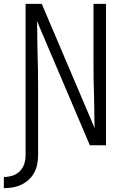

<svg xmlns="http://www.w3.org/2000/svg" viewBox="-42 -755 662 998"><path d="M-22 223V165Q1 165 23 158Q45 151 61 135Q77 119 84 97Q91 75 91 52V-735H175L450 -89Q449 -115 448.5 -141Q448 -167 448 -193L447 -248Q445 -296 444.5 -344.5Q444 -393 444 -441V-735H509V0H425L150 -646Q151 -620 151.5 -594Q152 -568 152 -542L153 -487Q155 -439 155.5 -390.5Q156 -342 156 -294V52Q156 75 151.5 98.5Q147 122 136 142.5Q125 163 107.5 179Q90 195 69 205Q48 215 25 219Q2 223 -22 223Z"/></svg>

Font: Iosevka Light Extended
Style: Regular
Weight: 300
Width: 7
Monospace: yes
Designer: Belleve Invis
Foundry: Belleve Invis
Version: Version 32.5.0; ttfautohint (v1.8.4)